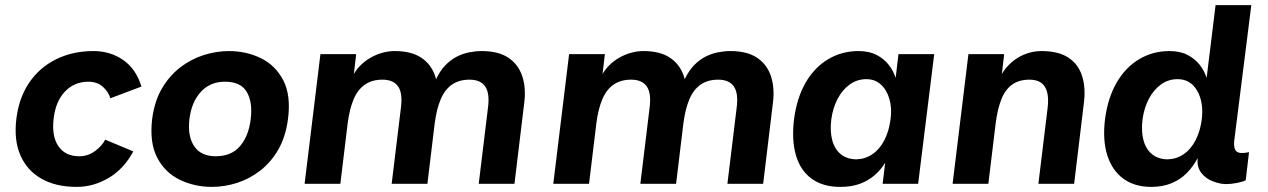

<svg xmlns="http://www.w3.org/2000/svg" viewBox="-20 -720 4966 752"><path d="M534 -381 412 -335Q406 -359 383.5 -379.5Q361 -400 326 -400Q272 -400 235 -362Q198 -324 190 -255Q182 -186 209 -147Q236 -108 290 -108Q325 -108 352.5 -128.5Q380 -149 392 -173L502 -127Q465 -58 405.5 -23Q346 12 280 12Q199 12 142.5 -20Q86 -52 60 -111.5Q34 -171 44 -254Q54 -337 94.5 -396.5Q135 -456 200 -488Q265 -520 346 -520Q412 -520 462.5 -485Q513 -450 534 -381Z M810 12Q742 12 684 -16Q626 -44 595.5 -103Q565 -162 576 -254Q585 -324 614.5 -374Q644 -424 686.5 -456.5Q729 -489 778.5 -504.5Q828 -520 876 -520Q945 -520 1002 -492Q1059 -464 1089.5 -405.5Q1120 -347 1108 -254Q1099 -185 1070.5 -135Q1042 -85 999.5 -52Q957 -19 908 -3.5Q859 12 810 12ZM825 -108Q886 -108 920 -147.5Q954 -187 962 -254Q970 -320 946.5 -360Q923 -400 861 -400Q803 -400 766.5 -360Q730 -320 722 -254Q714 -187 740.5 -147.5Q767 -108 825 -108Z M1173 0 1235 -508H1375L1366 -430Q1376 -448 1392.5 -464.5Q1409 -481 1430.5 -493.5Q1452 -506 1476.5 -513Q1501 -520 1526 -520Q1591 -520 1630 -494Q1669 -468 1684.5 -421.5Q1700 -375 1692 -315L1654 0H1514L1550 -296Q1558 -354 1539.5 -381Q1521 -408 1478 -408Q1437 -408 1409 -388.5Q1381 -369 1365 -331Q1349 -293 1342 -239L1313 0ZM1855 0 1891 -296Q1899 -354 1880.5 -381Q1862 -408 1819 -408Q1778 -408 1750 -388.5Q1722 -369 1706 -331Q1690 -293 1683 -239L1688 -410Q1703 -442 1723.5 -463.5Q1744 -485 1768 -497.5Q1792 -510 1817.5 -515Q1843 -520 1867 -520Q1932 -520 1971 -494Q2010 -468 2025.5 -421.5Q2041 -375 2033 -315L1995 0Z M2147 0 2209 -508H2349L2340 -430Q2350 -448 2366.5 -464.5Q2383 -481 2404.5 -493.5Q2426 -506 2450.5 -513Q2475 -520 2500 -520Q2565 -520 2604 -494Q2643 -468 2658.5 -421.5Q2674 -375 2666 -315L2628 0H2488L2524 -296Q2532 -354 2513.5 -381Q2495 -408 2452 -408Q2411 -408 2383 -388.5Q2355 -369 2339 -331Q2323 -293 2316 -239L2287 0ZM2829 0 2865 -296Q2873 -354 2854.5 -381Q2836 -408 2793 -408Q2752 -408 2724 -388.5Q2696 -369 2680 -331Q2664 -293 2657 -239L2662 -410Q2677 -442 2697.5 -463.5Q2718 -485 2742 -497.5Q2766 -510 2791.5 -515Q2817 -520 2841 -520Q2906 -520 2945 -494Q2984 -468 2999.5 -421.5Q3015 -375 3007 -315L2969 0Z M3271 12Q3203 12 3159 -20Q3115 -52 3097.5 -111.5Q3080 -171 3090 -253Q3101 -337 3135.5 -396.5Q3170 -456 3223.5 -488Q3277 -520 3342 -520Q3384 -520 3413 -505Q3442 -490 3460.5 -466.5Q3479 -443 3488 -415L3499 -508H3639L3576 0H3437L3447 -83Q3431 -56 3406.5 -34.5Q3382 -13 3349 -0.5Q3316 12 3271 12ZM3335 -96Q3369 -97 3397 -116Q3425 -135 3443.5 -170.5Q3462 -206 3468 -253Q3474 -297 3463.5 -332.5Q3453 -368 3430 -389Q3407 -410 3373 -410Q3337 -410 3308 -389Q3279 -368 3260.5 -332.5Q3242 -297 3236 -253Q3230 -205 3240 -169.5Q3250 -134 3274.5 -115Q3299 -96 3335 -96Z M3711 0 3773 -508H3913L3904 -430Q3914 -448 3930 -464.5Q3946 -481 3966 -493.5Q3986 -506 4010 -513Q4034 -520 4059 -520Q4126 -520 4165 -494Q4204 -468 4218.5 -421.5Q4233 -375 4225 -315L4187 0H4047L4083 -296Q4090 -352 4072.5 -380Q4055 -408 4012 -408Q3971 -408 3944 -388.5Q3917 -369 3902 -331Q3887 -293 3880 -239L3851 0Z M4671 -101Q4653 -67 4627.5 -41.5Q4602 -16 4567.5 -2Q4533 12 4489 12Q4424 12 4380 -20Q4336 -52 4317 -111.5Q4298 -171 4308 -253Q4319 -337 4353.5 -396.5Q4388 -456 4441.5 -488Q4495 -520 4560 -520Q4602 -520 4631 -505Q4660 -490 4678.5 -466.5Q4697 -443 4706 -415L4741 -700H4881L4814 -168Q4811 -138 4823 -127Q4835 -116 4872 -124L4859 -14Q4848 -8 4825 -3.5Q4802 1 4782 1Q4759 1 4731 -9.5Q4703 -20 4685 -43Q4667 -66 4671 -101ZM4554 -96Q4588 -97 4616 -116Q4644 -135 4662.5 -170.5Q4681 -206 4687 -253Q4695 -319 4669 -364.5Q4643 -410 4592 -410Q4556 -410 4527 -389Q4498 -368 4479.5 -332.5Q4461 -297 4455 -253Q4449 -205 4459 -169.5Q4469 -134 4493.5 -115Q4518 -96 4554 -96Z"/></svg>

Font: Inclusive Sans
Style: Italic
Weight: 400
Italic angle: -7°
Designer: Olivia King
Foundry: Olivia King
Version: Version 2.004